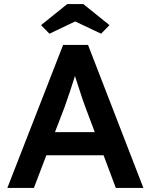

<svg xmlns="http://www.w3.org/2000/svg" viewBox="-20 -920 738 940"><path d="M16 0 289 -700H411L682 0H547L487 -160H207L146 0ZM296 -395 249 -273H444L397 -398Q392 -410 383.5 -436Q375 -462 365 -492.5Q355 -523 347 -548Q335 -510 321 -467.5Q307 -425 296 -395ZM222 -755 181 -797 309 -900H388L516 -797L475 -755L348 -815Z"/></svg>

Font: Lexend Deca Medium
Style: Regular
Weight: 500
Designer: Bonnie Shaver-Troup, Thomas Jockin
Foundry: Lexend
Version: Version 1.008; ttfautohint (v1.8.4.7-5d5b)